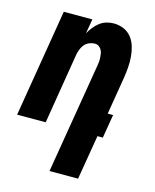

<svg xmlns="http://www.w3.org/2000/svg" viewBox="-112 -605 724 896"><g transform="rotate(15 250.0 -156.5)"><path d="M214 215 302 -314Q304 -325 305 -335Q306 -345 305.5 -355.5Q305 -366 303.5 -376Q302 -386 297 -394.5Q292 -403 284 -408.5Q276 -414 265 -414Q252 -414 238.5 -408.5Q225 -403 216 -392.5Q207 -382 202 -369Q197 -356 194 -342L138 0H0L86 -520H224L212 -450Q221 -466 233 -481Q245 -496 259.5 -507Q274 -518 291.5 -523Q309 -528 326 -528Q352 -528 375 -518Q398 -508 412.5 -489Q427 -470 434 -446.5Q441 -423 443 -398Q445 -373 443 -347Q441 -321 437 -295L407 -114H433L414 0H388L352 215Z"/></g></svg>

Font: Iosevka Heavy
Style: Italic
Weight: 900
Italic angle: -9°
Monospace: yes
Designer: Belleve Invis
Foundry: Belleve Invis
Version: Version 32.5.0; ttfautohint (v1.8.4)